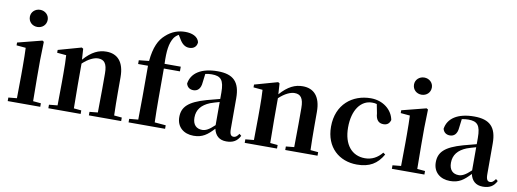

<svg xmlns="http://www.w3.org/2000/svg" viewBox="-65 -1212 4334 1610"><g transform="rotate(10 2102.5 -407.0)"><path d="M175 -655C217 -655 251 -685 251 -729C251 -770 217 -801 175 -801C133 -801 99 -770 99 -729C99 -685 133 -655 175 -655ZM110 0H316V-30L249 -36C248 -94 247 -180 247 -235V-388L251 -542L238 -550L31 -497V-473L110 -466C112 -418 113 -375 113 -308V-235L111 -37L39 -30V0Z M799 0H1005V-30L939 -36C937 -93 936 -177 936 -235V-361C936 -493 876 -552 783 -552C718 -552 659 -526 592 -450L586 -542L573 -550L377 -495V-471L455 -464C458 -415 459 -376 459 -310V-235C459 -180 458 -94 457 -37L385 -30V0H660V-30L596 -36L594 -235V-417C644 -464 691 -484 725 -484C776 -484 802 -454 802 -370V-235L800 -37L730 -30V0Z M1143 0H1379V-30L1284 -38C1282 -104 1281 -170 1281 -235V-496H1418V-536H1280C1276 -644 1284 -711 1316 -761C1325 -774 1339 -787 1355 -796L1372 -769C1398 -722 1426 -704 1460 -704C1501 -704 1524 -729 1525 -763C1513 -811 1462 -830 1406 -830C1348 -830 1292 -812 1241 -765C1192 -722 1159 -656 1148 -537L1062 -528V-496H1146V-235C1146 -169 1145 -103 1144 -37L1068 -30V0Z M1902 15C1958 15 1994 -5 2018 -53L2001 -67C1983 -41 1971 -34 1956 -34C1934 -34 1922 -48 1922 -95V-356C1922 -494 1864 -552 1731 -552C1590 -552 1508 -496 1495 -406C1503 -376 1525 -360 1556 -360C1590 -360 1618 -382 1622 -439L1631 -512C1651 -516 1668 -518 1686 -518C1763 -518 1791 -488 1791 -381V-327L1681 -298C1529 -255 1479 -204 1479 -118C1479 -34 1539 16 1623 16C1699 16 1740 -16 1794 -74C1807 -18 1841 15 1902 15ZM1791 -104C1742 -57 1713 -45 1686 -45C1637 -45 1605 -75 1605 -136C1605 -203 1642 -248 1713 -277C1733 -284 1761 -293 1791 -301Z M2471 0H2677V-30L2611 -36C2609 -93 2608 -177 2608 -235V-361C2608 -493 2548 -552 2455 -552C2390 -552 2331 -526 2264 -450L2258 -542L2245 -550L2049 -495V-471L2127 -464C2130 -415 2131 -376 2131 -310V-235C2131 -180 2130 -94 2129 -37L2057 -30V0H2332V-30L2268 -36L2266 -235V-417C2316 -464 2363 -484 2397 -484C2448 -484 2474 -454 2474 -370V-235L2472 -37L2402 -30V0Z M3014 16C3121 16 3186 -24 3234 -108L3216 -121C3178 -74 3130 -48 3071 -48C2960 -48 2888 -132 2888 -278C2888 -429 2957 -518 3051 -518C3065 -518 3078 -517 3091 -513L3106 -437C3110 -376 3138 -356 3175 -356C3205 -356 3225 -370 3234 -402C3218 -488 3138 -552 3035 -552C2879 -552 2746 -450 2746 -260C2746 -83 2864 16 3014 16Z M3446 -655C3488 -655 3522 -685 3522 -729C3522 -770 3488 -801 3446 -801C3404 -801 3370 -770 3370 -729C3370 -685 3404 -655 3446 -655ZM3381 0H3587V-30L3520 -36C3519 -94 3518 -180 3518 -235V-388L3522 -542L3509 -550L3302 -497V-473L3381 -466C3383 -418 3384 -375 3384 -308V-235L3382 -37L3310 -30V0Z M4086 15C4142 15 4178 -5 4202 -53L4185 -67C4167 -41 4155 -34 4140 -34C4118 -34 4106 -48 4106 -95V-356C4106 -494 4048 -552 3915 -552C3774 -552 3692 -496 3679 -406C3687 -376 3709 -360 3740 -360C3774 -360 3802 -382 3806 -439L3815 -512C3835 -516 3852 -518 3870 -518C3947 -518 3975 -488 3975 -381V-327L3865 -298C3713 -255 3663 -204 3663 -118C3663 -34 3723 16 3807 16C3883 16 3924 -16 3978 -74C3991 -18 4025 15 4086 15ZM3975 -104C3926 -57 3897 -45 3870 -45C3821 -45 3789 -75 3789 -136C3789 -203 3826 -248 3897 -277C3917 -284 3945 -293 3975 -301Z"/></g></svg>

Font: Noto Serif CJK HK
Style: Bold
Weight: 700
Designer: Ryoko NISHIZUKA 西塚涼子 (kana & ideographs); Frank Grießhammer (Latin, Greek & Cyrillic); Wenlong ZHANG 张文龙 (bopomofo); San
Foundry: Adobe
Version: Version 2.001;hotconv 1.1.0;makeotfexe 2.6.0